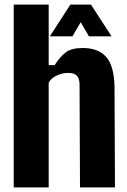

<svg xmlns="http://www.w3.org/2000/svg" viewBox="-20 -820 554 840"><path d="M40 0V-800H193V-535H219Q242 -571 267 -590.5Q292 -610 342 -610Q410 -610 444.5 -571Q479 -532 481 -441L483 0H330L328 -454Q327 -478 315.5 -489.5Q304 -501 277 -501Q253 -501 228 -489.5Q203 -478 193 -458V0ZM198 -661 288 -800H378L468 -661H369L333 -723L297 -661Z"/></svg>

Font: Big Shoulders Text Black
Style: Regular
Weight: 900
Designer: Patric King
Foundry: XO Type Co
Version: Version 1.000; ttfautohint (v1.8.2)